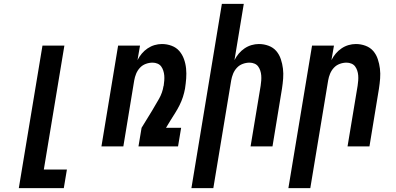

<svg xmlns="http://www.w3.org/2000/svg" viewBox="-20 -755 2040 990"><path d="M77 215 199 -520H312L206 119H325L309 215Z M503 0 589 -520H702L689 -445Q698 -463 711 -478.5Q724 -494 741 -505.5Q758 -517 777 -522.5Q796 -528 815 -528Q841 -528 865 -519Q889 -510 904.5 -492Q920 -474 928.5 -450.5Q937 -427 939.5 -401.5Q942 -376 940 -350Q938 -324 934 -298Q930 -276 923 -254.5Q916 -233 906 -213Q896 -193 883.5 -173Q871 -153 859 -134L836 -96H914L898 0H694L710 -96L764 -184Q783 -215 800.5 -246.5Q818 -278 823 -311L824 -313Q826 -326 827 -339.5Q828 -353 827 -365.5Q826 -378 822 -390.5Q818 -403 811 -412.5Q804 -422 792 -427Q780 -432 767 -432Q749 -432 731.5 -425.5Q714 -419 701.5 -405.5Q689 -392 682 -375Q675 -358 672 -340L616 0Z M967 215 1124 -735H1237L1189 -445Q1198 -463 1211 -478.5Q1224 -494 1241 -505.5Q1258 -517 1277 -522.5Q1296 -528 1315 -528Q1341 -528 1365 -519Q1389 -510 1404.5 -492Q1420 -474 1428 -450Q1436 -426 1439 -401Q1442 -376 1440 -350Q1438 -324 1434 -298L1385 0H1272L1324 -313Q1326 -326 1327 -339.5Q1328 -353 1327 -366Q1326 -379 1322 -391Q1318 -403 1311 -412.5Q1304 -422 1292 -427Q1280 -432 1267 -432Q1249 -432 1231.5 -425.5Q1214 -419 1201.5 -405.5Q1189 -392 1182 -375Q1175 -358 1172 -340L1080 215Z M1467 215 1589 -520H1702L1689 -445Q1698 -463 1711 -478.5Q1724 -494 1741 -505.5Q1758 -517 1777 -522.5Q1796 -528 1815 -528Q1841 -528 1865 -519Q1889 -510 1904.5 -492Q1920 -474 1928 -450Q1936 -426 1939 -401Q1942 -376 1940 -350Q1938 -324 1934 -298L1885 0H1772L1824 -313Q1826 -326 1827 -339.5Q1828 -353 1827 -366Q1826 -379 1822 -391Q1818 -403 1811 -412.5Q1804 -422 1792 -427Q1780 -432 1767 -432Q1749 -432 1731.5 -425.5Q1714 -419 1701.5 -405.5Q1689 -392 1682 -375Q1675 -358 1672 -340L1580 215Z"/></svg>

Font: Iosevka Term Curly
Style: Bold Italic
Weight: 700
Italic angle: -9°
Designer: Belleve Invis
Foundry: Belleve Invis
Version: Version 32.3.0